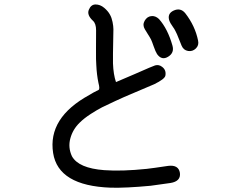

<svg xmlns="http://www.w3.org/2000/svg" viewBox="-20 -827 1040 877"><path d="M801.8 -37.1Q806.6 1 758.8 8.8L668 21.5Q554.7 32.2 485.4 30.3Q246.1 21.5 222.7 -127.9Q197.3 -289.1 388.7 -393.6Q405.3 -404.3 429.7 -416Q437.5 -418.9 429.7 -448.2Q421.9 -485.4 419.9 -529.3Q418 -546.9 418.5 -608.9Q418.9 -670.9 418.9 -688.5Q418.9 -719.7 404.3 -732.4Q376 -758.8 385.7 -782.2Q395.5 -806.6 416.5 -806.6Q437.5 -806.6 455.6 -791.5Q473.6 -776.4 482.4 -759.8Q490.2 -746.1 494.1 -726.6Q498 -707 498 -693.4Q495.1 -549.8 496.1 -537.1Q498 -486.3 509.8 -452.1Q580.1 -482.4 596.7 -489.3Q680.7 -526.4 688.5 -528.3Q706.1 -533.2 720.7 -521.5Q740.2 -506.8 735.4 -481.4Q732.4 -465.8 684.6 -442.4Q662.1 -432.6 600.6 -406.7Q539.1 -380.9 505.9 -365.2Q465.8 -346.7 446.3 -336.9Q426.8 -327.1 395.5 -307.1Q364.3 -287.1 343.8 -266.6Q312.5 -236.3 301.3 -194.8Q290 -153.3 308.6 -113.3Q338.9 -58.6 456.1 -49.8Q536.1 -43.9 650.4 -55.7Q676.8 -58.6 748 -69.3Q795.9 -75.2 801.8 -37.1ZM767.6 -619.1Q777.3 -585.9 748 -567.9Q718.8 -549.8 697.3 -580.1Q690.4 -590.8 682.1 -614.7Q673.8 -638.7 669.9 -646.5Q665 -656.2 654.8 -671.9Q644.5 -687.5 641.6 -693.4Q629.9 -712.9 640.6 -731.9Q651.4 -751 670.4 -753.4Q689.5 -755.9 706.1 -740.2Q746.1 -695.3 767.6 -619.1ZM884.8 -641.6Q889.6 -620.1 874.5 -605.5Q859.4 -590.8 838.9 -594.2Q818.4 -597.7 809.6 -618.2Q806.6 -624 797.4 -648.4Q788.1 -672.9 781.2 -685.5Q778.3 -692.4 767.6 -707.5Q756.8 -722.7 753.9 -731.4Q742.2 -764.6 773.4 -778.8Q804.7 -793 826.2 -766.6Q871.1 -709 884.8 -641.6Z"/></svg>

Font: irohamaru Regular
Style: Regular
Weight: 400
Designer: [Source Han Sans]
Ryoko NISHIZUKA  (kana & ideographs); Paul D. Hunt (Latin, Greek & Cyrillic); Wenlong ZHANG  (bopomofo
Version: Version 1.00